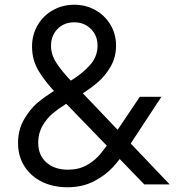

<svg xmlns="http://www.w3.org/2000/svg" viewBox="-20 -777 774 809"><path d="M56 -174Q56 -231 82 -275Q108 -319 137.5 -343.5Q167 -368 203 -391L205 -392L278 -437Q326 -466 358.5 -502Q391 -538 391 -585Q391 -627 363 -655Q335 -683 293 -683Q250 -683 222.5 -655Q195 -627 195 -584Q195 -546 218.5 -510.5Q242 -475 285 -430L695 0H588L222 -378Q173 -429 144 -476Q115 -523 115 -581Q115 -631 139 -671.5Q163 -712 203.5 -734.5Q244 -757 293 -757Q341 -757 381 -735Q421 -713 445 -673.5Q469 -634 469 -585Q469 -536 446.5 -497Q424 -458 394 -432Q364 -406 329 -384L255 -337Q226 -319 202 -299Q178 -279 159.5 -247.5Q141 -216 141 -176Q141 -123 175.5 -92.5Q210 -62 266 -62Q311 -62 344.5 -80.5Q378 -99 400.5 -125.5Q423 -152 453 -196L454 -198L569 -369H660L526 -165L517 -152Q487 -107 455.5 -72.5Q424 -38 375.5 -13Q327 12 264 12Q204 12 157 -11Q110 -34 83 -76.5Q56 -119 56 -174Z"/></svg>

Font: Trafiko Sans Variable
Style: Regular
Weight: 400
Designer: Gumpita Rahayu / Trafiko
Foundry: Tokotype / Trafiko
Version: Version 0.001;FEAKit 1.0